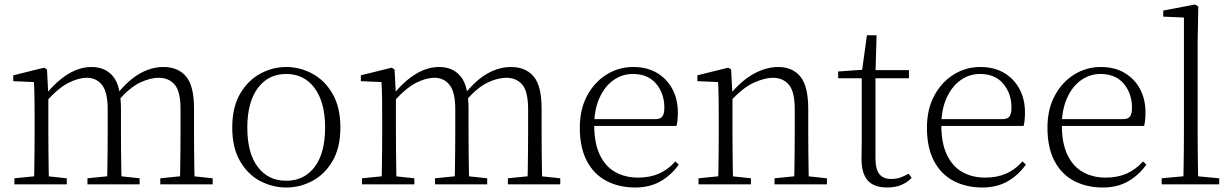

<svg xmlns="http://www.w3.org/2000/svg" viewBox="-20 -820 5478 854"><path d="M44 0V-27L154 -38H174L277 -27V0ZM131 0Q132 -24 132.5 -64.5Q133 -105 133.5 -149Q134 -193 134 -226V-282Q134 -333 133.5 -375.5Q133 -418 131 -455L39 -459V-485L176 -519L189 -511L195 -396V-393V-226Q195 -193 195.5 -149Q196 -105 196.5 -64.5Q197 -24 198 0ZM369 0V-27L478 -38H499L601 -27V0ZM456 0Q457 -24 457.5 -64Q458 -104 458.5 -148Q459 -192 459 -226V-334Q459 -411 433.5 -442.5Q408 -474 367 -474Q329 -474 284.5 -451.5Q240 -429 184 -367L173 -398H182Q232 -460 283.5 -491Q335 -522 387 -522Q449 -522 483.5 -479.5Q518 -437 518 -335V-226Q518 -192 518.5 -148Q519 -104 519.5 -64Q520 -24 521 0ZM693 0V-27L802 -38H822L926 -27V0ZM779 0Q781 -24 781.5 -64Q782 -104 782.5 -148Q783 -192 783 -226V-334Q783 -413 757 -443.5Q731 -474 686 -474Q649 -474 604.5 -453.5Q560 -433 507 -374L495 -404H503Q552 -465 603 -493.5Q654 -522 707 -522Q772 -522 807.5 -480Q843 -438 843 -338V-226Q843 -192 843.5 -148Q844 -104 844.5 -64Q845 -24 846 0Z M1253 14Q1192 14 1137 -15Q1082 -44 1047.5 -103.5Q1013 -163 1013 -253Q1013 -343 1048 -403Q1083 -463 1138 -492.5Q1193 -522 1253 -522Q1314 -522 1369 -492.5Q1424 -463 1459 -403Q1494 -343 1494 -253Q1494 -163 1459 -103.5Q1424 -44 1369 -15Q1314 14 1253 14ZM1253 -16Q1333 -16 1379.5 -77.5Q1426 -139 1426 -252Q1426 -365 1379.5 -428Q1333 -491 1253 -491Q1173 -491 1126.5 -428Q1080 -365 1080 -252Q1080 -139 1126.5 -77.5Q1173 -16 1253 -16Z M1590 0V-27L1700 -38H1720L1823 -27V0ZM1677 0Q1678 -24 1678.5 -64.5Q1679 -105 1679.5 -149Q1680 -193 1680 -226V-282Q1680 -333 1679.5 -375.5Q1679 -418 1677 -455L1585 -459V-485L1722 -519L1735 -511L1741 -396V-393V-226Q1741 -193 1741.5 -149Q1742 -105 1742.5 -64.5Q1743 -24 1744 0ZM1915 0V-27L2024 -38H2045L2147 -27V0ZM2002 0Q2003 -24 2003.5 -64Q2004 -104 2004.5 -148Q2005 -192 2005 -226V-334Q2005 -411 1979.5 -442.5Q1954 -474 1913 -474Q1875 -474 1830.5 -451.5Q1786 -429 1730 -367L1719 -398H1728Q1778 -460 1829.5 -491Q1881 -522 1933 -522Q1995 -522 2029.5 -479.5Q2064 -437 2064 -335V-226Q2064 -192 2064.5 -148Q2065 -104 2065.5 -64Q2066 -24 2067 0ZM2239 0V-27L2348 -38H2368L2472 -27V0ZM2325 0Q2327 -24 2327.5 -64Q2328 -104 2328.5 -148Q2329 -192 2329 -226V-334Q2329 -413 2303 -443.5Q2277 -474 2232 -474Q2195 -474 2150.5 -453.5Q2106 -433 2053 -374L2041 -404H2049Q2098 -465 2149 -493.5Q2200 -522 2253 -522Q2318 -522 2353.5 -480Q2389 -438 2389 -338V-226Q2389 -192 2389.5 -148Q2390 -104 2390.5 -64Q2391 -24 2392 0Z M2805 14Q2734 14 2678 -15Q2622 -44 2590.5 -103.5Q2559 -163 2559 -252Q2559 -334 2591.5 -394.5Q2624 -455 2678 -488.5Q2732 -522 2796 -522Q2858 -522 2902.5 -495.5Q2947 -469 2971 -423.5Q2995 -378 2995 -320Q2995 -283 2989 -260H2589V-290H2894Q2918 -290 2926.5 -302.5Q2935 -315 2935 -341Q2935 -404 2898.5 -447.5Q2862 -491 2795 -491Q2747 -491 2708 -463Q2669 -435 2646 -383.5Q2623 -332 2623 -263Q2623 -183 2648 -131Q2673 -79 2717 -54.5Q2761 -30 2818 -30Q2871 -30 2911.5 -48Q2952 -66 2984 -102L2999 -88Q2966 -41 2918 -13.5Q2870 14 2805 14Z M3087 0V-27L3197 -38H3217L3320 -27V0ZM3174 0Q3175 -24 3175.5 -64.5Q3176 -105 3176.5 -149Q3177 -193 3177 -226V-281Q3177 -333 3176.5 -375.5Q3176 -418 3174 -455L3082 -459V-485L3219 -519L3232 -511L3238 -393V-392V-226Q3238 -193 3238.5 -149Q3239 -105 3239.5 -64.5Q3240 -24 3241 0ZM3425 0V-27L3534 -38H3555L3658 -27V0ZM3512 0Q3513 -24 3513.5 -64Q3514 -104 3514.5 -148Q3515 -192 3515 -226V-334Q3515 -412 3489 -443Q3463 -474 3417 -474Q3382 -474 3333.5 -452.5Q3285 -431 3227 -368L3217 -398H3225Q3279 -463 3334 -492.5Q3389 -522 3441 -522Q3505 -522 3540 -479.5Q3575 -437 3575 -335V-226Q3575 -192 3575.5 -148Q3576 -104 3576.5 -64Q3577 -24 3578 0Z M3843 -472V-508H4023V-472ZM3926 14Q3867 14 3839.5 -17.5Q3812 -49 3812 -112Q3812 -135 3812.5 -152.5Q3813 -170 3813 -196V-472H3708V-502L3833 -511L3813 -496L3836 -663H3879L3874 -493V-481V-115Q3874 -67 3891.5 -45.5Q3909 -24 3943 -24Q3966 -24 3983.5 -30Q4001 -36 4021 -47L4035 -29Q4015 -8 3988 3Q3961 14 3926 14Z M4349 14Q4278 14 4222 -15Q4166 -44 4134.5 -103.5Q4103 -163 4103 -252Q4103 -334 4135.5 -394.5Q4168 -455 4222 -488.5Q4276 -522 4340 -522Q4402 -522 4446.5 -495.5Q4491 -469 4515 -423.5Q4539 -378 4539 -320Q4539 -283 4533 -260H4133V-290H4438Q4462 -290 4470.5 -302.5Q4479 -315 4479 -341Q4479 -404 4442.5 -447.5Q4406 -491 4339 -491Q4291 -491 4252 -463Q4213 -435 4190 -383.5Q4167 -332 4167 -263Q4167 -183 4192 -131Q4217 -79 4261 -54.5Q4305 -30 4362 -30Q4415 -30 4455.5 -48Q4496 -66 4528 -102L4543 -88Q4510 -41 4462 -13.5Q4414 14 4349 14Z M4885 14Q4814 14 4758 -15Q4702 -44 4670.5 -103.5Q4639 -163 4639 -252Q4639 -334 4671.5 -394.5Q4704 -455 4758 -488.5Q4812 -522 4876 -522Q4938 -522 4982.5 -495.5Q5027 -469 5051 -423.5Q5075 -378 5075 -320Q5075 -283 5069 -260H4669V-290H4974Q4998 -290 5006.5 -302.5Q5015 -315 5015 -341Q5015 -404 4978.5 -447.5Q4942 -491 4875 -491Q4827 -491 4788 -463Q4749 -435 4726 -383.5Q4703 -332 4703 -263Q4703 -183 4728 -131Q4753 -79 4797 -54.5Q4841 -30 4898 -30Q4951 -30 4991.5 -48Q5032 -66 5064 -102L5079 -88Q5046 -41 4998 -13.5Q4950 14 4885 14Z M5147 0V-27L5266 -38H5285L5403 -27V0ZM5243 0Q5244 -30 5244.5 -69Q5245 -108 5245.5 -149.5Q5246 -191 5246 -226V-742L5154 -746V-773L5295 -800L5310 -791L5307 -637V-226Q5307 -191 5307.5 -149.5Q5308 -108 5308.5 -69Q5309 -30 5310 0Z"/></svg>

Font: Noto Serif KR ExtraLight
Style: Regular
Weight: 200
Designer: Ryoko NISHIZUKA 西塚涼子 (kana & ideographs); Frank Grießhammer (Latin, Greek & Cyrillic); Wenlong ZHANG 张文龙 (bopomofo); San
Foundry: Adobe
Version: Version 2.002-H1;hotconv 1.1.0;makeotfexe 2.6.0